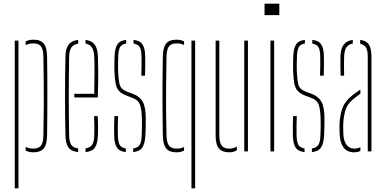

<svg xmlns="http://www.w3.org/2000/svg" viewBox="-20 -820 2090 1040"><path d="M119 -24.5Q136 -15 161 -15Q189.5 -15 202 -31.5Q214.5 -48 215 -86Q217 -177.5 217.2 -248.5Q217.5 -319.5 216.8 -382.8Q216 -446 215 -514Q214.5 -552.5 202 -568.8Q189.5 -585 161 -585Q136 -585 119 -575.5V-595Q134.5 -605 161 -605Q200 -605 217.2 -584Q234.5 -563 235 -514Q236 -474 236.2 -421.2Q236.5 -368.5 236.5 -310.2Q236.5 -252 236.2 -194.2Q236 -136.5 235 -86Q234.5 -37.5 217.2 -16.2Q200 5 161 5Q134.5 5 119 -5ZM60 200V-600H80V200Z M334.5 -85Q330 -299.5 334.5 -514Q335.5 -557 351.5 -578.2Q367.5 -599.5 403.5 -604V-583.5Q378 -579.5 366.8 -563Q355.5 -546.5 354.5 -514Q353.5 -450.5 353 -399.2Q352.5 -348 352.5 -300.2Q352.5 -252.5 353 -200.8Q353.5 -149 354.5 -85Q355.5 -50 366.8 -34.5Q378 -19 403.5 -16V4Q366.5 0 351 -21.2Q335.5 -42.5 334.5 -85ZM382.5 -292V-312H490.5Q492 -379 492 -432.2Q492 -485.5 490.5 -514Q488.5 -546.5 477.8 -563Q467 -579.5 443.5 -584V-604Q477.5 -599.5 493 -578.5Q508.5 -557.5 510.5 -514Q511.5 -487 512 -430.8Q512.5 -374.5 509.5 -292ZM443.5 4V-16.5Q468 -20 478.8 -35.2Q489.5 -50.5 490.5 -85Q491.5 -107.5 491.2 -133.2Q491 -159 489.5 -191H509.5Q511 -159 511.2 -133Q511.5 -107 510.5 -85Q508.5 -42.5 494.5 -21.2Q480.5 0 443.5 4Z M701.5 4V-16Q726 -19.5 736.2 -34.8Q746.5 -50 747.5 -85Q748.5 -109 749 -134Q749.5 -159 748.5 -179Q747 -228.5 738.2 -253.2Q729.5 -278 699.5 -289L665.5 -302Q637 -313 623.5 -328.8Q610 -344.5 605.5 -371.2Q601 -398 599.5 -442Q599 -461.5 599.5 -478Q600 -494.5 600.5 -514Q602 -557 615.2 -578.5Q628.5 -600 663.5 -604V-584Q639.5 -580.5 630.5 -565Q621.5 -549.5 620.5 -514Q620 -493 619.5 -476.5Q619 -460 619.5 -442Q621 -394 627.2 -365.5Q633.5 -337 666.5 -324L701.5 -311Q737.5 -297.5 753.5 -268.2Q769.5 -239 769.5 -179Q769.5 -157.5 769.2 -132.2Q769 -107 767.5 -85Q765 -42.5 751 -21.2Q737 0 701.5 4ZM745.5 -410Q747 -441.5 746.8 -466.5Q746.5 -491.5 746.5 -514Q746 -549.5 736.8 -565Q727.5 -580.5 703.5 -584V-604Q739 -600 752.5 -578.5Q766 -557 766.5 -514Q766.5 -493 766.8 -467.8Q767 -442.5 765.5 -410ZM598.5 -85Q598 -107 598 -133Q598 -159 599.5 -191H619.5Q618 -159.5 618.2 -134Q618.5 -108.5 618.5 -85Q619.5 -50 628.5 -34.8Q637.5 -19.5 661.5 -16V4Q626.5 0 613 -21.2Q599.5 -42.5 598.5 -85Z M862 -86Q861.5 -125 860.8 -177.2Q860 -229.5 860 -287.8Q860 -346 860.5 -404.2Q861 -462.5 862 -514Q863 -563 880 -584Q897 -605 936 -605Q961 -605 977 -595.5V-576Q960.5 -585 936 -585Q907.5 -585 895.2 -568.8Q883 -552.5 882 -514Q880.5 -426 879.8 -356.2Q879 -286.5 879.5 -222Q880 -157.5 882 -86Q883 -48 895.2 -31.5Q907.5 -15 936 -15Q960.5 -15 977 -24V-4.5Q961 5 936 5Q897 5 880 -16.2Q863 -37.5 862 -86ZM1017 200V-600H1037V200Z M1148 -86V-600H1168V-86Q1168 -48 1180.8 -31.5Q1193.5 -15 1222 -15Q1244.5 -15 1263 -26.5V-6.5Q1245.5 5 1222 5Q1183 5 1165.5 -16.2Q1148 -37.5 1148 -86ZM1303 0V-600H1323V0Z M1413 -738V-800H1493V-738ZM1445 0V-600H1465V0Z M1669.5 4V-16Q1694 -19.5 1704.2 -34.8Q1714.5 -50 1715.5 -85Q1716.5 -109 1717 -134Q1717.5 -159 1716.5 -179Q1715 -228.5 1706.2 -253.2Q1697.5 -278 1667.5 -289L1633.5 -302Q1605 -313 1591.5 -328.8Q1578 -344.5 1573.5 -371.2Q1569 -398 1567.5 -442Q1567 -461.5 1567.5 -478Q1568 -494.5 1568.5 -514Q1570 -557 1583.2 -578.5Q1596.5 -600 1631.5 -604V-584Q1607.5 -580.5 1598.5 -565Q1589.5 -549.5 1588.5 -514Q1588 -493 1587.5 -476.5Q1587 -460 1587.5 -442Q1589 -394 1595.2 -365.5Q1601.5 -337 1634.5 -324L1669.5 -311Q1705.5 -297.5 1721.5 -268.2Q1737.5 -239 1737.5 -179Q1737.5 -157.5 1737.2 -132.2Q1737 -107 1735.5 -85Q1733 -42.5 1719 -21.2Q1705 0 1669.5 4ZM1713.5 -410Q1715 -441.5 1714.8 -466.5Q1714.5 -491.5 1714.5 -514Q1714 -549.5 1704.8 -565Q1695.5 -580.5 1671.5 -584V-604Q1707 -600 1720.5 -578.5Q1734 -557 1734.5 -514Q1734.5 -493 1734.8 -467.8Q1735 -442.5 1733.5 -410ZM1566.5 -85Q1566 -107 1566 -133Q1566 -159 1567.5 -191H1587.5Q1586 -159.5 1586.2 -134Q1586.5 -108.5 1586.5 -85Q1587.5 -50 1596.5 -34.8Q1605.5 -19.5 1629.5 -16V4Q1594.5 0 1581 -21.2Q1567.5 -42.5 1566.5 -85Z M1825 -410Q1824.5 -437 1824 -464.8Q1823.5 -492.5 1824 -514Q1825.5 -557 1841.8 -578.2Q1858 -599.5 1891 -604V-584Q1869.5 -580.5 1857.5 -565Q1845.5 -549.5 1844 -514Q1842.5 -467.5 1844 -410ZM1972 0V-514Q1972 -545.5 1962.8 -562Q1953.5 -578.5 1931 -583V-604Q1965 -599.5 1978.5 -577.8Q1992 -556 1992 -514V0ZM1820 -90Q1819.5 -105 1819 -118Q1818.5 -131 1819 -145Q1820.5 -193 1834.2 -232.5Q1848 -272 1890 -305Q1900 -312 1910.5 -319.8Q1921 -327.5 1932 -335V-312.5Q1915 -300.5 1890 -280Q1859.5 -254 1850 -219.5Q1840.5 -185 1839 -145Q1839 -137 1839.2 -121.5Q1839.5 -106 1840 -90Q1842.5 -54 1858 -34.5Q1873.5 -15 1898 -15Q1918 -15 1932 -23V-2.5Q1918.5 5 1898 5Q1860 5 1841.2 -20.8Q1822.5 -46.5 1820 -90Z"/></svg>

Font: Big Shoulders Stencil Display Thin
Style: Regular
Weight: 100
Designer: Patric King
Foundry: XO Type Co
Version: Version 1.000